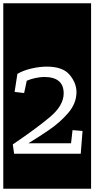

<svg xmlns="http://www.w3.org/2000/svg" viewBox="-32 -937 575 1170"><path d="M-12 -917H523V213H-12ZM74 -487 57 -377 115 -370 131 -445Q156 -456 186 -462Q216 -468 237 -468Q356 -468 356 -368Q356 -294 272 -223.5Q188 -153 46 -57L54 0H460L471 -139L410 -144L401 -64H141Q196 -97 264.5 -143.5Q333 -190 383.5 -248.5Q434 -307 434 -376Q434 -431 392.5 -481Q351 -531 253 -531Q209 -531 159.5 -519.5Q110 -508 74 -487Z"/></svg>

Font: Zilla Slab Highlight Regular
Style: Regular
Weight: 400
Designer: Typotheque Type Foundry
Foundry: Typotheque type foundry
Version: Version 1.1; 2017; ttfautohint (v1.6)